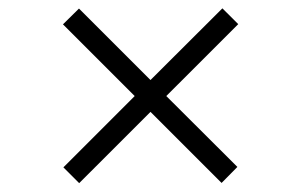

<svg xmlns="http://www.w3.org/2000/svg" viewBox="-20 -544 707 451"><path d="M128.9 -150.9 296.4 -318.4 127.9 -486.8 165.5 -523.9 333.5 -356 502.4 -524.4 539.6 -487.3 370.6 -318.4 537.6 -151.9 500.5 -114.3 333.5 -281.2 166 -113.8Z"/></svg>

Font: Atsinvsda
Style: Italic
Weight: 400
Italic angle: -12°
Designer: Al Webster
Foundry: Al Webster and Michael Everson
Version: Version 2.000